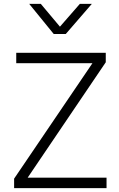

<svg xmlns="http://www.w3.org/2000/svg" viewBox="-20 -973 618 993"><path d="M53 0V-49L458 -646H64V-700H527V-651L123 -54H531V0ZM258 -797 131 -953H191L290 -835L393 -953H455L320 -797Z"/></svg>

Font: Geologica Roman Thin
Style: Regular
Weight: 250
Designer: Sindre Bremnes, Frode Helland
Foundry: Monokrom Skriftforlag AS
Version: Version 1.010;gftools[0.9.28]